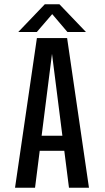

<svg xmlns="http://www.w3.org/2000/svg" viewBox="-20 -878 490 898"><path d="M115.1 -243.1H331.3V-172.6H115.1ZM302.6 0 221.7 -638H224.7L143.9 0H50.3L152.6 -700H293.9L396.1 0ZM382.1 -728.3H295.4L224.2 -812L152.1 -728.3H65.4L189.4 -857.9H258.1Z"/></svg>

Font: League Mono Thin Condensed
Style: Regular
Weight: 100
Width: 1
Designer: Tyler Finck
Foundry: The League of Moveable Type / Tyler Finck
Version: Version 2.300;RELEASE